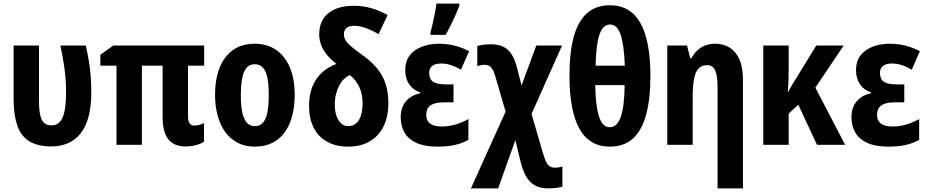

<svg xmlns="http://www.w3.org/2000/svg" viewBox="-20 -798 5116 1058"><path d="M260 9Q185 8 140 -20.5Q95 -49 75.5 -105.5Q56 -162 55 -245V-547H195V-234Q195 -169 210.5 -138Q226 -107 264 -107Q305 -107 324.5 -149.5Q344 -192 344 -290Q344 -353 336 -415Q328 -477 313 -547H453Q464 -497 470.5 -456Q477 -415 480 -375.5Q483 -336 483 -290Q483 -139 426 -65Q369 9 260 9Z M1049 -106Q1062 -106 1077 -109.5Q1092 -113 1104 -120V-17Q1086 -5 1058.5 2Q1031 9 1003 9Q938 9 907 -31Q876 -71 876 -154V-436H762V0H622V-436H533V-496L604 -547H1105V-436H1016V-158Q1016 -131 1025 -118.5Q1034 -106 1049 -106Z M1604 -275Q1604 -214 1591 -162.5Q1578 -111 1551 -72Q1524 -33 1482 -11.5Q1440 10 1383 10Q1330 10 1289 -11.5Q1248 -33 1220.5 -71.5Q1193 -110 1179 -162Q1165 -214 1165 -275Q1165 -360 1189.5 -423Q1214 -486 1262.5 -521.5Q1311 -557 1385 -557Q1451 -557 1500 -524Q1549 -491 1576.5 -428Q1604 -365 1604 -275ZM1307 -273Q1307 -217 1315 -179Q1323 -141 1340 -122Q1357 -103 1384 -103Q1412 -103 1429 -122Q1446 -141 1453.5 -179.5Q1461 -218 1461 -274Q1461 -332 1453.5 -369Q1446 -406 1429 -425Q1412 -444 1384 -444Q1343 -444 1325 -402Q1307 -360 1307 -273Z M1929 -766Q1981 -766 2027.5 -752.5Q2074 -739 2116 -715L2066 -610Q2028 -632 1994.5 -644Q1961 -656 1932 -656Q1903 -656 1889 -643.5Q1875 -631 1875 -610Q1875 -593 1883.5 -577.5Q1892 -562 1913.5 -543.5Q1935 -525 1972 -498Q2023 -463 2056 -423.5Q2089 -384 2104.5 -337Q2120 -290 2120 -230Q2120 -155 2093.5 -101.5Q2067 -48 2017.5 -19Q1968 10 1899 10Q1831 10 1782.5 -17Q1734 -44 1708.5 -94.5Q1683 -145 1683 -215Q1683 -275 1701 -320Q1719 -365 1752.5 -396.5Q1786 -428 1834 -446Q1804 -469 1783 -494Q1762 -519 1750.5 -548Q1739 -577 1739 -609Q1739 -685 1789.5 -725.5Q1840 -766 1929 -766ZM1908 -385Q1891 -377 1876 -363Q1861 -349 1849.5 -327.5Q1838 -306 1831.5 -279.5Q1825 -253 1825 -221Q1825 -186 1834 -159.5Q1843 -133 1859.5 -118Q1876 -103 1900 -103Q1925 -103 1942 -117.5Q1959 -132 1968.5 -160.5Q1978 -189 1978 -229Q1978 -280 1960 -318Q1942 -356 1908 -385Z M2479 -333V-234H2428Q2390 -234 2368.5 -225.5Q2347 -217 2338 -202Q2329 -187 2329 -165Q2329 -144 2338 -130Q2347 -116 2366 -108.5Q2385 -101 2415 -101Q2454 -101 2492 -112.5Q2530 -124 2561 -142V-27Q2537 -14 2512 -6Q2487 2 2457.5 6Q2428 10 2392 10Q2320 10 2275 -10.5Q2230 -31 2209 -67.5Q2188 -104 2188 -152Q2188 -206 2217 -240Q2246 -274 2296 -284V-289Q2256 -302 2234.5 -334Q2213 -366 2213 -412Q2213 -459 2236.5 -491Q2260 -523 2303 -540Q2346 -557 2400 -557Q2429 -557 2456.5 -552.5Q2484 -548 2511 -539Q2538 -530 2565 -516L2520 -414Q2493 -430 2466 -439Q2439 -448 2411 -448Q2379 -448 2362 -435Q2345 -422 2345 -397Q2345 -362 2366.5 -347.5Q2388 -333 2436 -333ZM2352 -620Q2356 -633 2361 -654Q2366 -675 2371 -699Q2376 -723 2380 -744.5Q2384 -766 2385 -778H2511V-766Q2502 -742 2490 -715Q2478 -688 2464.5 -660.5Q2451 -633 2436 -606H2352Z M2684 -554Q2746 -554 2780 -522Q2814 -490 2832 -413L2854 -327L2935 -547H3077L2909 -170L2969 36Q2980 74 2989 93Q2998 112 3010 119Q3022 126 3039 126Q3049 126 3058 124.5Q3067 123 3079 120V231Q3063 235 3044.5 237.5Q3026 240 2999 240Q2960 240 2930.5 225Q2901 210 2881 177Q2861 144 2847 87L2820 -26L2725 240H2575L2766 -183L2711 -372Q2700 -412 2686 -426.5Q2672 -441 2652 -441Q2643 -441 2632 -439Q2621 -437 2610 -434V-544Q2625 -549 2644 -551.5Q2663 -554 2684 -554Z M3564 -380Q3564 -251 3540 -164.5Q3516 -78 3467 -34Q3418 10 3340 10Q3228 10 3173 -88.5Q3118 -187 3118 -380Q3118 -508 3141.5 -594.5Q3165 -681 3214.5 -725Q3264 -769 3341 -769Q3453 -769 3508.5 -671.5Q3564 -574 3564 -380ZM3340 -97Q3381 -97 3401 -154.5Q3421 -212 3422 -329H3260Q3262 -213 3281 -155Q3300 -97 3340 -97ZM3342 -663Q3302 -663 3283 -606.5Q3264 -550 3262 -436H3423Q3419 -550 3400 -606.5Q3381 -663 3342 -663Z M3920 -557Q3967 -557 4001.5 -535Q4036 -513 4055 -469.5Q4074 -426 4074 -360V240H3934V-323Q3934 -380 3921 -409.5Q3908 -439 3877 -439Q3847 -439 3829.5 -421Q3812 -403 3804.5 -364Q3797 -325 3797 -261V0H3657V-547H3766L3783 -477H3790Q3804 -503 3823.5 -521Q3843 -539 3867.5 -548Q3892 -557 3920 -557Z M4629 -547 4473 -315 4637 0H4482L4379 -221L4326 -172V0H4186V-547H4326V-421Q4326 -388 4325 -356Q4324 -324 4321 -292H4324Q4334 -313 4345.5 -331.5Q4357 -350 4367 -366L4478 -547Z M4963 -333V-234H4912Q4874 -234 4852.5 -225.5Q4831 -217 4822 -202Q4813 -187 4813 -165Q4813 -144 4822 -130Q4831 -116 4850 -108.5Q4869 -101 4899 -101Q4938 -101 4976 -112.5Q5014 -124 5045 -142V-27Q5021 -14 4996 -6Q4971 2 4941.5 6Q4912 10 4876 10Q4804 10 4759 -10.5Q4714 -31 4693 -67.5Q4672 -104 4672 -152Q4672 -206 4701 -240Q4730 -274 4780 -284V-289Q4740 -302 4718.5 -334Q4697 -366 4697 -412Q4697 -459 4720.5 -491Q4744 -523 4787 -540Q4830 -557 4884 -557Q4913 -557 4940.5 -552.5Q4968 -548 4995 -539Q5022 -530 5049 -516L5004 -414Q4977 -430 4950 -439Q4923 -448 4895 -448Q4863 -448 4846 -435Q4829 -422 4829 -397Q4829 -362 4850.5 -347.5Q4872 -333 4920 -333Z"/></svg>

Font: Noto Sans Display Condensed
Style: Bold
Weight: 700
Width: 3
Designer: Monotype Design Team
Foundry: Monotype Imaging Inc.
Version: Version 2.003